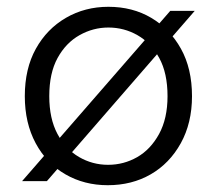

<svg xmlns="http://www.w3.org/2000/svg" viewBox="-20 -533 637 565"><path d="M45 0 481 -501H553L118 0ZM297 12Q228 12 172.5 -20Q117 -52 85 -111.5Q53 -171 53 -250Q53 -331 85.5 -389.5Q118 -448 174 -480.5Q230 -513 299 -513Q370 -513 425 -480.5Q480 -448 512.5 -389.5Q545 -331 545 -250Q545 -171 512 -111.5Q479 -52 423.5 -20Q368 12 297 12ZM298 -48Q344 -48 383.5 -70.5Q423 -93 448 -138.5Q473 -184 473 -250Q473 -318 448.5 -362.5Q424 -407 384.5 -429.5Q345 -452 299 -452Q254 -452 214 -429.5Q174 -407 149.5 -362.5Q125 -318 125 -250Q125 -184 149 -139Q173 -94 212.5 -71Q252 -48 298 -48Z"/></svg>

Font: DM Sans 18pt Light
Style: Regular
Weight: 300
Designer: Colophon Foundry, Jonny Pinhorn
Foundry: Colophon Foundry
Version: Version 4.004;gftools[0.9.30]